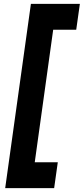

<svg xmlns="http://www.w3.org/2000/svg" viewBox="-20 -800 436 1000"><path d="M7 180 141 -780H396L377 -645H257L161 45H281L262 180Z"/></svg>

Font: Mohave
Style: Bold Italic
Weight: 700
Italic angle: -8°
Designer: Gumpita Rahayu
Foundry: Tokotype
Version: Version 2.003; ttfautohint (v1.8.3)